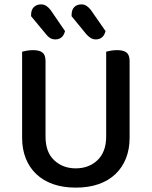

<svg xmlns="http://www.w3.org/2000/svg" viewBox="-20 -843 693 877"><path d="M572 -213Q572 -162 555.5 -120Q539 -78 507.5 -48Q476 -18 430.5 -2Q385 14 326 14Q268 14 222.5 -2Q177 -18 145.5 -48Q114 -78 97.5 -120Q81 -162 81 -213V-607Q88 -609 102 -611.5Q116 -614 131 -614Q160 -614 174 -603Q188 -592 188 -564V-219Q188 -148 227.5 -111Q267 -74 326 -74Q356 -74 381 -83.5Q406 -93 425 -111Q444 -129 454.5 -156Q465 -183 465 -219V-607Q472 -609 486 -611.5Q500 -614 515 -614Q544 -614 558 -603Q572 -592 572 -564ZM122 -769V-774Q122 -799 135 -811Q148 -823 167 -823Q182 -823 193 -815Q204 -807 212 -796L277 -701Q272 -681 260.5 -672Q249 -663 233 -663Q219 -663 208.5 -669.5Q198 -676 190 -687ZM307 -769V-774Q307 -799 319.5 -811Q332 -823 352 -823Q366 -823 377 -815Q388 -807 396 -796L462 -701Q457 -681 445.5 -672Q434 -663 418 -663Q404 -663 393.5 -670Q383 -677 374 -687Z"/></svg>

Font: Baloo Paaji 2 Medium
Style: Regular
Weight: 500
Designer: Shuchita Grover, Noopur Datye and Ek Type
Foundry: Ek Type
Version: Version 1.640;hotconv 1.0.111;makeotfexe 2.5.65597; ttfautoh